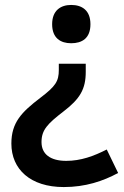

<svg xmlns="http://www.w3.org/2000/svg" viewBox="-20 -565 503 777"><path d="M346 -467C346 -523 312 -545 268 -545C226 -545 191 -523 191 -467C191 -410 226 -390 268 -390C312 -390 346 -410 346 -467ZM327 -274V-307H218V-282C218 -236 205 -216 143 -169C67 -111 26 -69 26 16C26 120 103 192 238 192C326 192 397 168 458 135L412 40C359 67 307 86 248 86C184 86 148 59 148 10C148 -39 172 -64 237 -114C304 -165 327 -205 327 -274Z"/></svg>

Font: Noto Sans Thaana SemiBold
Style: Regular
Weight: 600
Designer: David Williams
Foundry: Google Inc.
Version: Version 3.001